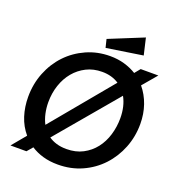

<svg xmlns="http://www.w3.org/2000/svg" viewBox="-148 -945 987 1073"><g transform="rotate(20 345.5 -408.0)"><path d="M385 -660Q431 -660 470.5 -648.5Q510 -637 542 -617L569 -650H674L602 -565Q636 -524 654 -472Q672 -420 672 -360Q672 -285 645.5 -218Q619 -151 571.5 -100Q524 -49 458.5 -19.5Q393 10 315 10Q267 10 227 -1.5Q187 -13 155 -34L126 0H31L100 -83Q65 -124 48 -177Q31 -230 31 -290Q31 -367 58 -434.5Q85 -502 132.5 -552Q180 -602 245 -631Q310 -660 385 -660ZM331 -88Q386 -88 428 -110Q470 -132 498.5 -168.5Q527 -205 541.5 -253Q556 -301 556 -352Q556 -424 527 -476L225 -118Q245 -104 271.5 -96Q298 -88 331 -88ZM147 -300Q147 -266 154 -234Q161 -202 175 -175L473 -534Q431 -562 373 -562Q321 -562 279.5 -541Q238 -520 208.5 -484.5Q179 -449 163 -401.5Q147 -354 147 -300ZM344 -694 332 -743 536 -826 559 -727Z"/></g></svg>

Font: Zilla Slab SemiBold
Style: Regular
Weight: 600
Designer: Typotheque.com
Foundry: Typotheque type foundry
Version: Version 1.0; 2017